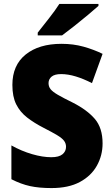

<svg xmlns="http://www.w3.org/2000/svg" viewBox="-20 -947 572 977"><path d="M502 -217Q502 -156 473 -104Q444 -52 386.5 -21Q329 10 242 10Q179 10 133 0Q87 -10 38 -35V-207Q90 -178 143.5 -162.5Q197 -147 241 -147Q280 -147 298 -162Q316 -177 316 -200Q316 -217 306 -230.5Q296 -244 271 -259Q246 -274 203 -296Q154 -321 118 -349Q82 -377 62.5 -416Q43 -455 43 -515Q43 -615 110.5 -669.5Q178 -724 293 -724Q353 -724 405 -709.5Q457 -695 502 -673L448 -524Q405 -546 365.5 -558Q326 -570 291 -570Q258 -570 242.5 -557Q227 -544 227 -524Q227 -506 237.5 -493Q248 -480 274.5 -464.5Q301 -449 350 -425Q423 -388 462.5 -342Q502 -296 502 -217ZM481 -917Q461 -899 427.5 -871Q394 -843 358 -814.5Q322 -786 296 -767H172V-781Q197 -813 229 -853.5Q261 -894 282 -927H481Z"/></svg>

Font: Noto Sans Myanmar UI SemiCondensed Black
Style: Regular
Weight: 900
Width: 4
Designer: Monotype Design Team
Foundry: Monotype Imaging Inc.
Version: Version 2.103; ttfautohint (v1.8.4.7-5d5b)